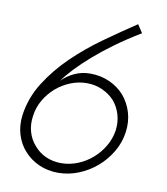

<svg xmlns="http://www.w3.org/2000/svg" viewBox="-75 -698 670 770"><g transform="rotate(10 260.0 -313.5)"><path d="M74.6 -199.3Q79 -234 96.5 -264.3Q114.1 -294.5 140 -317.4Q165.4 -339.5 197.9 -352.8Q230.4 -366.1 264.9 -366.1Q299.3 -366.1 328.4 -352.8Q357.6 -339.5 377.9 -317.4Q397.5 -294.5 406.5 -264.2Q415.6 -234 411.1 -199.2Q405.7 -164.5 387.9 -134.3Q370.1 -104 344.2 -81.7Q317.7 -58.3 285 -45.3Q252.2 -32.2 217.8 -32.2Q183.3 -32.2 154.8 -45.3Q126.2 -58.3 106.9 -81.7Q86.8 -104 78.1 -134.3Q69.3 -164.6 74.6 -199.3ZM32.2 -194.6Q27 -152.2 38.3 -115.3Q49.6 -78.4 74.3 -51.4Q98.7 -24 134.2 -8Q169.7 8 212.3 8Q255.4 8 295.9 -8.4Q336.4 -24.8 369.2 -53Q401.4 -80.8 423.7 -118.4Q446 -156.1 452 -199.3Q458 -242.4 446.6 -279.9Q435.3 -317.4 410.7 -346.2Q386 -374 350 -390.2Q314 -406.3 270.9 -406.3Q237.9 -406.3 208.3 -392.8Q178.8 -379.2 156.7 -356.7Q173.7 -380.7 200.8 -409.6Q228 -438.4 265.9 -471.3Q300.4 -501.3 345.7 -534.4Q391 -567.4 447.5 -601.6Q442 -609.7 436.7 -618.1Q431.3 -626.5 425.8 -634.6Q363.8 -593.4 298.3 -546.8Q232.8 -500.2 177 -446.2Q121.2 -392.2 81.7 -329.7Q42.2 -267.2 32.2 -194.6Z"/></g></svg>

Font: Josefin Slab Thin
Style: Italic
Weight: 100
Italic angle: -12°
Designer: Santiago Orozco
Foundry: Typemade
Version: Version 2.000